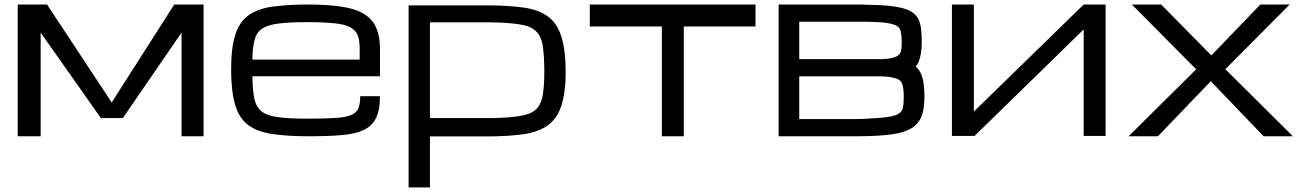

<svg xmlns="http://www.w3.org/2000/svg" viewBox="-20 -604 5790 851"><path d="M58.6 0H160.2V-459.5L427.2 -80.6H524.4L784.7 -459.5V0H882.3V-584H752.4L476.1 -151.4L475.1 -149.9L188.5 -584H58.6Z M1664.1 -177.7Q1664.1 -114.7 1645.5 -78.6Q1626.5 -42.5 1587.9 -25.9Q1551.3 -9.3 1489.7 -4.9Q1438 0 1347.2 0Q1257.3 0 1187.5 -9.8Q1121.1 -19.5 1081.5 -48.8Q1041 -78.1 1022.9 -137.2Q1004.4 -198.7 1004.4 -294.9Q1004.4 -392.6 1022.5 -448.2Q1040 -505.9 1080.1 -535.2Q1120.1 -564.9 1185.5 -574.2Q1255.4 -584 1344.7 -584Q1456.5 -584 1523.4 -568.8Q1594.2 -553.7 1629.4 -511.2Q1664.1 -467.8 1664.1 -386.7V-266.1H1098.6Q1099.6 -203.1 1107.4 -166Q1115.7 -128.4 1140.6 -109.4Q1165.5 -90.3 1215.3 -84.5Q1259.8 -78.1 1347.2 -78.1Q1421.4 -78.1 1467.3 -81.1Q1512.2 -84 1536.6 -94.2Q1560.1 -104 1568.4 -124Q1576.7 -146 1576.7 -177.7ZM1344.7 -505.9Q1265.1 -505.9 1216.8 -500Q1168 -494.1 1142.6 -477.5Q1117.2 -460.9 1108.4 -427.2Q1099.6 -397 1098.6 -339.8H1574.2V-386.7Q1574.2 -423.8 1566.4 -445.3Q1558.6 -467.8 1534.7 -481.9Q1511.2 -495.6 1465.8 -500.5Q1413.1 -505.9 1344.7 -505.9Z M1791 -580.1V226.6H1885.7V0.5H2153.3Q2234.4 0 2301.8 -9.3Q2367.7 -19.5 2408.7 -48.8Q2450.2 -79.1 2468.3 -136.7Q2487.3 -196.8 2487.3 -281.7Q2487.3 -379.9 2468.3 -441.4Q2450.2 -500.5 2408.7 -530.8Q2367.7 -561 2301.8 -570.3Q2234.4 -579.6 2153.3 -580.1ZM2153.3 -504.9Q2224.6 -504.4 2278.8 -496.6Q2329.6 -490.2 2354 -467.3Q2377.9 -446.3 2385.7 -401.9Q2392.6 -353 2392.6 -284.7Q2392.6 -228.5 2385.7 -181.6Q2377.4 -138.2 2354 -117.7Q2329.6 -96.2 2278.8 -88.9Q2224.6 -81.1 2153.3 -80.6H1885.7V-504.9Z M3328.6 -584V-486.8H3010.7V0H2913.6V-486.8H2594.2V-584Z M3431.2 -584V0H3768.1Q3845.2 0 3900.4 -4.9Q3964.4 -9.8 4002.9 -26.9Q4042 -43.9 4060.1 -78.6Q4077.6 -113.8 4077.6 -174.8Q4077.6 -243.2 4061.5 -278.8Q4053.7 -295.4 4038.6 -308.6Q4046.4 -317.9 4051.3 -328.6Q4065.4 -363.3 4065.4 -415.5V-416Q4065.4 -474.6 4057.1 -502.9Q4047.9 -535.6 4017.1 -553.7Q3985.8 -571.3 3925.3 -577.6Q3880.9 -582.5 3804.2 -583.5V-584ZM3522.5 -76.2V-265.6H3885.7Q3919.9 -265.1 3946.8 -257.8Q3972.2 -251.5 3979 -231.9Q3985.8 -210.4 3985.8 -174.8Q3985.8 -143.6 3981.4 -124.5Q3976.1 -105 3955.1 -95.7Q3933.6 -85.9 3884.8 -82Q3866.2 -81.1 3856.9 -80.1Q3807.1 -76.2 3768.1 -76.2ZM3522.5 -507.8H3804.2Q3845.7 -507.8 3886.7 -504.9Q3924.3 -502 3948.7 -492.7Q3967.8 -483.9 3972.2 -465.8Q3976.1 -449.7 3976.6 -424.3V-415.5V-413.6V-411.6Q3976.6 -387.7 3972.7 -375.5Q3966.8 -356.4 3942.4 -349.6Q3917 -342.3 3885.3 -341.8H3522.5Z M4199.2 -1.5H4296.4L4297.9 0L4783.2 -473.6V-1.5H4880.4V-584H4783.2L4296.4 -109.4V-584H4199.2Z M5281.7 -296.9 4996.6 -584H5126.5L5349.1 -358.4L5566.4 -584H5696.3L5411.1 -297.4L5710.4 0H5580.6L5346.7 -244.1L5112.3 0H4982.4Z"/></svg>

Font: Michroma+
Style: Regular
Weight: 400
Designer: beogot
Foundry: beogot
Version: Version